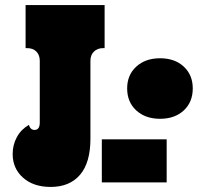

<svg xmlns="http://www.w3.org/2000/svg" viewBox="-20 -720 796 758"><path d="M30 -112Q30 -148 46.5 -178.5Q63 -209 94 -227Q100 -207 116 -207Q137 -207 137 -236V-480Q137 -503 123.5 -516.5Q110 -530 87 -530H81V-700H393V-530H387Q365 -530 351 -516.5Q337 -503 337 -480V-172Q337 -78 296 -30Q255 18 180 18Q112 18 71 -18.5Q30 -55 30 -112ZM482 -371Q482 -424 518 -457Q554 -490 612 -490Q670 -490 705.5 -457Q741 -424 741 -371Q741 -317 705.5 -284Q670 -251 612 -251Q554 -251 518 -284Q482 -317 482 -371ZM638 0H382V-170H638Z"/></svg>

Font: Exile
Style: Regular
Weight: 400
Designer: Bartłomiej Rózga @rozgatype
Version: Version 1.000; ttfautohint (v1.8.4.7-5d5b)